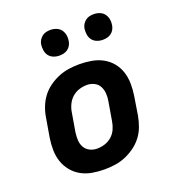

<svg xmlns="http://www.w3.org/2000/svg" viewBox="-135 -844 870 957"><g transform="rotate(-20 300.0 -365.0)"><path d="M257 8Q224 8 192.5 2.5Q161 -3 134.5 -17.5Q108 -32 88.5 -55.5Q69 -79 59 -108Q49 -137 48.5 -169.5Q48 -202 53 -234L70 -334Q74 -361 84.5 -388.5Q95 -416 112.5 -439.5Q130 -463 154.5 -480.5Q179 -498 206 -509Q233 -520 261 -524Q289 -528 316 -528Q349 -528 380.5 -522.5Q412 -517 439 -502.5Q466 -488 485.5 -464.5Q505 -441 514.5 -412Q524 -383 524.5 -350.5Q525 -318 520 -286L504 -186Q499 -159 489 -131.5Q479 -104 461 -80.5Q443 -57 418.5 -39.5Q394 -22 367.5 -11Q341 0 312.5 4Q284 8 257 8ZM257 -102Q278 -102 298.5 -108.5Q319 -115 335.5 -129.5Q352 -144 361 -164Q370 -184 373 -204L390 -304Q394 -325 392.5 -345.5Q391 -366 382 -383Q373 -400 355 -409Q337 -418 317 -418Q296 -418 275.5 -411.5Q255 -405 238.5 -390.5Q222 -376 212.5 -356Q203 -336 200 -316L183 -216Q180 -195 181 -174.5Q182 -154 191.5 -137Q201 -120 219 -111Q237 -102 257 -102ZM469 -602Q453 -602 438 -608Q423 -614 414 -626Q405 -638 402.5 -654Q400 -670 402 -686Q404 -698 410.5 -708.5Q417 -719 426.5 -726Q436 -733 447 -735.5Q458 -738 470 -738Q486 -738 501 -732Q516 -726 525 -714Q534 -702 537 -686Q540 -670 537 -654Q535 -642 529 -631.5Q523 -621 513 -614Q503 -607 492 -604.5Q481 -602 469 -602ZM239 -602Q223 -602 208 -608Q193 -614 184 -626Q175 -638 172.5 -654Q170 -670 172 -686Q174 -698 180.5 -708.5Q187 -719 196.5 -726Q206 -733 217 -735.5Q228 -738 240 -738Q256 -738 271 -732Q286 -726 295 -714Q304 -702 307 -686Q310 -670 307 -654Q305 -642 299 -631.5Q293 -621 283 -614Q273 -607 262 -604.5Q251 -602 239 -602Z"/></g></svg>

Font: Iosevka Aile Extrabold Oblique
Style: Regular
Weight: 800
Italic angle: -9°
Designer: Belleve Invis
Foundry: Belleve Invis
Version: Version 31.1.0; ttfautohint (v1.8.4)